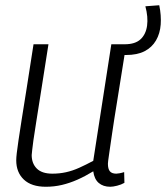

<svg xmlns="http://www.w3.org/2000/svg" viewBox="-20 -703 634 733"><path d="M155 10Q100 10 71 -17.5Q42 -45 42 -91Q42 -101 44 -118.5Q46 -136 50.5 -166.5Q55 -197 62.5 -245Q70 -293 81.5 -364Q93 -435 108 -534H165Q148 -425 136.5 -352.5Q125 -280 118 -235.5Q111 -191 107.5 -167Q104 -143 103 -131Q102 -119 101 -111Q101 -79 120.5 -59.5Q140 -40 180 -40Q207 -40 232 -45.5Q257 -51 282.5 -62.5Q308 -74 336 -89L405 -534H462Q442 -407 428.5 -324.5Q415 -242 408 -193.5Q401 -145 397.5 -121.5Q394 -98 393 -89.5Q392 -81 392 -78Q392 -58 399.5 -49Q407 -40 424 -40Q428 -40 436.5 -41.5Q445 -43 454 -46L455 -5Q443 2 427 6Q411 10 401 10Q374 10 357 -4.5Q340 -19 336 -49Q305 -30 275.5 -17Q246 -4 216.5 3Q187 10 155 10ZM438 -493 433 -534H456Q496 -534 516.5 -553Q537 -572 541.5 -605Q546 -638 535 -679L588 -683Q596 -644 593.5 -609.5Q591 -575 575.5 -548.5Q560 -522 532 -507.5Q504 -493 461 -493Z"/></svg>

Font: Georama ExtraCondensed Thin Light
Style: Italic
Weight: 300
Italic angle: -9°
Version: Version 1.001